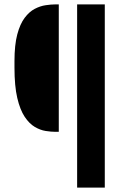

<svg xmlns="http://www.w3.org/2000/svg" viewBox="-20 -854 573 874"><path d="M232.4 -253.9Q212.9 -253.9 188 -257.8Q163.1 -261.7 138.2 -276.4Q113.3 -291 92.3 -322.5Q71.3 -354 58.6 -408.2Q45.9 -462.4 45.9 -546.4V-575.7Q45.9 -649.4 58.6 -697.3Q71.3 -745.1 92.3 -772.9Q113.3 -800.8 138.2 -813.7Q163.1 -826.7 188 -830.3Q212.9 -834 232.4 -834H247.6V-253.9ZM331.1 0V-834H457V0Z"/></svg>

Font: Fjalla One
Style: Regular
Weight: 400
Designer: Irina Smirnova, Eben Sorkin
Foundry: Sorkin Type
Version: Version 1.002; ttfautohint (v1.8.4.7-5d5b);gftools[0.9.25]